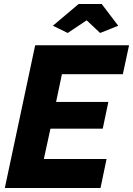

<svg xmlns="http://www.w3.org/2000/svg" viewBox="-20 -935 662 955"><path d="M155 -710H622L591 -566H288L259 -428H519L491 -295H231L198 -144H510L480 0H4ZM243 -807 371 -915H486L568 -807L478 -771L411 -834L317 -771Z"/></svg>

Font: Raleway ExtraBold
Style: Italic
Weight: 800
Italic angle: -12°
Designer: Matt McInerney, Pablo Impallari, Rodrigo Fuenzalida
Foundry: Matt McInerney, Pablo Impallari, Rodrigo Fuenzalida
Version: Version 4.026